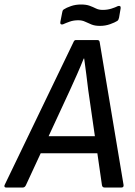

<svg xmlns="http://www.w3.org/2000/svg" viewBox="-47 -833 599 853"><path d="M-20 0Q-25 0 -26.5 -2.5Q-28 -5 -27 -10L279 -645Q283 -655 289 -655H386Q395 -655 396 -645L502 -11Q503 0 493 0H417Q408 0 406 -10L345 -433Q341 -466 336.5 -502Q332 -538 327 -573H325Q311 -538 295.5 -503Q280 -468 264 -433L68 -10Q63 0 55 0ZM118 -152 148 -228H393L401 -152ZM397 -718Q375 -718 360 -724Q345 -730 331.5 -736.5Q318 -743 301 -743Q280 -743 263 -737Q246 -731 233 -725Q227 -723 223.5 -725.5Q220 -728 221 -735L229 -776Q230 -781 231 -784.5Q232 -788 236 -791Q248 -799 268.5 -806Q289 -813 313 -813Q336 -813 351 -807.5Q366 -802 379 -795.5Q392 -789 409 -789Q430 -789 447.5 -794.5Q465 -800 477 -806Q483 -808 486.5 -805.5Q490 -803 489 -796L482 -755Q481 -751 479.5 -747Q478 -743 474 -740Q463 -733 442 -725.5Q421 -718 397 -718Z"/></svg>

Font: Sofia Sans Semi Condensed Medium
Style: Italic
Weight: 500
Italic angle: -9°
Version: Version 4.100